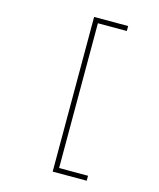

<svg xmlns="http://www.w3.org/2000/svg" viewBox="-142 -899 994 1199"><g transform="rotate(15 355.0 -300.0)"><path d="M535 168V200H315V-800H535V-768H348V168Z"/></g></svg>

Font: League Mono Thin
Style: Regular
Weight: 100
Width: 6
Designer: Tyler Finck
Foundry: The League of Moveable Type / Tyler Finck
Version: Version 2.300;RELEASE